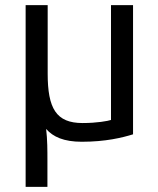

<svg xmlns="http://www.w3.org/2000/svg" viewBox="-20 -541 618 749"><path d="M299 12C392 12 457 -4 499 -17V-521H413V-73C401 -69 358 -61 302 -61C199 -61 166 -118 166 -254V-521H80V188H165V84C165 47 165 4 160 -38C187 -7 229 12 299 12Z"/></svg>

Font: Repo
Style: Regular
Weight: 400
Designer: Stefan Peev
Foundry: Context Ltd
Version: Version 0.000